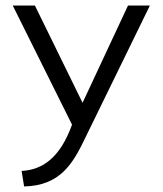

<svg xmlns="http://www.w3.org/2000/svg" viewBox="-20 -471 589 693"><path d="M26 -451 240 -21C197 98 134 142 58 146L67 202C199 199 244 118 289 24L521 -451H442L278 -100L106 -451Z"/></svg>

Font: Charger Sport
Style: Df
Weight: 400
Designer: Jasper
Foundry: Cannot Into Space Fonts
Version: Version 1.1